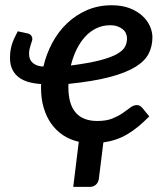

<svg xmlns="http://www.w3.org/2000/svg" viewBox="-20 -537 638 730"><path d="M398.5 -441Q370.5 -441 346.5 -429.5Q322.5 -418 303.8 -397.5Q285 -377 271.2 -349Q257.5 -321 249.5 -288Q319 -297 361 -308Q403 -319 425.8 -332.2Q448.5 -345.5 455.8 -360.2Q463 -375 463 -391.5Q463 -399.5 459.5 -408.5Q456 -417.5 448.2 -424.5Q440.5 -431.5 428.2 -436.2Q416 -441 398.5 -441ZM85 -410Q95.5 -407 99.2 -401Q103 -395 103 -389.5Q103 -385 101 -379.5Q99 -374 96.8 -366.8Q94.5 -359.5 92.5 -351Q90.5 -342.5 90.5 -332Q90.5 -310 105 -297.5Q119.5 -285 145 -284Q156 -331.5 178.8 -374Q201.5 -416.5 234.8 -448.2Q268 -480 310.8 -498.5Q353.5 -517 404.5 -517Q444 -517 473 -505.8Q502 -494.5 521.2 -476.8Q540.5 -459 550 -437.5Q559.5 -416 559.5 -395.5Q559.5 -362 545.8 -334Q532 -306 496.2 -283.5Q460.5 -261 398.8 -244.5Q337 -228 240.5 -218Q240 -215 240 -211.8Q240 -208.5 240 -205Q240 -141.5 267.5 -109.2Q295 -77 350 -77Q384.5 -77 407.5 -86.5Q430.5 -96 446.8 -107.2Q463 -118.5 475.2 -128Q487.5 -137.5 501 -137.5Q506.5 -137.5 511.5 -134.8Q516.5 -132 520.5 -127.5L547.5 -94.5Q526 -72.5 505.2 -55.5Q484.5 -38.5 463.5 -26.2Q442.5 -14 420.2 -6.5Q398 1 373 4.5L356 141.5Q354.5 156 345 164.8Q335.5 173.5 322.5 173.5H258.5L279.5 2Q246 -5.5 219.5 -23.2Q193 -41 174.5 -67.2Q156 -93.5 146 -127.8Q136 -162 136 -202.5Q136 -206.5 136 -210Q136 -213.5 136.5 -217.5Q111 -219 89.2 -225Q67.5 -231 51.8 -242.8Q36 -254.5 27 -272.8Q18 -291 18 -316.5Q18 -329.5 19.5 -341Q21 -352.5 24.2 -364.5Q27.5 -376.5 33.2 -389.2Q39 -402 47.5 -418Z"/></svg>

Font: Lato SemiBold
Style: Italic
Weight: 600
Italic angle: -7°
Designer: Lukasz Dziedzic with Adam Twardoch and Botio Nikoltchev
Foundry: tyPoland Lukasz Dziedzic
Version: Version 2.015; 2015-08-06; http://www.latofonts.com/